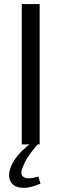

<svg xmlns="http://www.w3.org/2000/svg" viewBox="-20 -710 302 944"><path d="M175 -690V0H87V-690ZM127 -2 165 0Q143 25 123.5 52.5Q104 80 91 114Q76 151 99 162Q122 173 169 158L179 193Q132 213 99.5 213.5Q67 214 48.5 201Q30 188 26 165.5Q22 143 31 117Q39 92 61.5 62Q84 32 127 -2Z"/></svg>

Font: Exo 2
Style: Regular
Weight: 400
Designer: Natanael Gama
Foundry: Natanael Gama
Version: Version 2.010